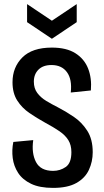

<svg xmlns="http://www.w3.org/2000/svg" viewBox="-20 -904 509 936"><path d="M239 12Q173 12 131.5 -8Q90 -28 68.5 -61Q47 -94 42 -133.5Q37 -173 45 -212L142 -221Q133 -157 155.5 -114Q178 -71 239 -71Q273 -71 300.5 -90Q328 -109 328 -162Q328 -197 313 -221Q298 -245 269.5 -264.5Q241 -284 200 -306Q160 -328 123.5 -353Q87 -378 64 -414Q41 -450 41 -503Q41 -576 89 -624Q137 -672 233 -672Q304 -672 347.5 -644.5Q391 -617 409.5 -570Q428 -523 423 -463L325 -453Q332 -517 306.5 -552Q281 -587 231 -587Q190 -587 167.5 -564.5Q145 -542 145 -506Q145 -473 162 -450.5Q179 -428 205.5 -412Q232 -396 260 -382Q299 -362 339 -335Q379 -308 405.5 -266.5Q432 -225 432 -162Q432 -116 413.5 -76Q395 -36 352.5 -12Q310 12 239 12ZM112 -884 233 -803 354 -884V-796L233 -715L112 -796Z"/></svg>

Font: Bricolage Grotesque 10pt Condensed Medium
Style: Regular
Weight: 500
Width: 3
Designer: Mathieu Triay
Foundry: Atelier Triay
Version: Version 1.000; ttfautohint (v1.8.4.7-5d5b);gftools[0.9.32]